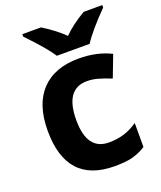

<svg xmlns="http://www.w3.org/2000/svg" viewBox="-143 -856 801 957"><g transform="rotate(-20 257.5 -378.0)"><path d="M91 -753V-766H190Q259 -723 302 -680Q344 -723 416 -766H515V-753Q474 -712 439.5 -671.5Q405 -631 390 -606H216Q185 -655 91 -753ZM45 -270Q45 -409 114.5 -482.5Q184 -556 313 -556Q409 -556 483 -519L439 -404Q399 -420 370 -428Q341 -436 313 -436Q197 -436 197 -271Q197 -111 313 -111Q356 -111 392.5 -122Q429 -133 466 -158V-31Q429 -8 393 1Q357 10 300 10Q45 10 45 -270Z"/></g></svg>

Font: OpenSansMMV
Style: Bold
Weight: 700
Foundry: Ascender Corporation
Version: Version 4.001